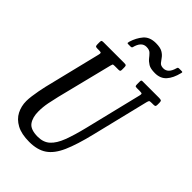

<svg xmlns="http://www.w3.org/2000/svg" viewBox="-289 -1078 1194 1194"><g transform="rotate(45 308.5 -481.0)"><path d="M238 -678 146 -310Q138 -278 130.2 -238.2Q122.5 -198.5 122.5 -160Q122.5 -107.5 145 -76.2Q167.5 -45 231 -45Q280.5 -45 311.2 -73Q342 -101 363.5 -157.5Q385 -214 406 -300L497.5 -675Q500.5 -687 498.2 -691Q496 -695 479.5 -695H452.5Q441.5 -695 439.2 -699Q437 -703 437 -714V-735Q437 -742.5 438.5 -746.2Q440 -750 447.5 -750H592.5Q606 -750 611.5 -747.2Q617 -744.5 617 -730V-712Q617 -701 613 -698Q609 -695 598.5 -695H584.5Q567.5 -695 564.2 -691.8Q561 -688.5 557.5 -675L466 -300Q438 -184.5 407.5 -115.2Q377 -46 332.2 -15.5Q287.5 15 216 15Q147.5 15 105 -8Q62.5 -31 43 -69Q23.5 -107 23.5 -152Q23.5 -170.5 27 -197.2Q30.5 -224 35.8 -251.8Q41 -279.5 46 -300L137.5 -673Q141 -686 139 -690.5Q137 -695 120.5 -695H105.5Q93 -695 90 -699.2Q87 -703.5 87 -715V-734Q87 -745 90.8 -747.5Q94.5 -750 105.5 -750H287.5Q300.5 -750 303.8 -746.2Q307 -742.5 307 -729V-710Q307 -701 304 -698Q301 -695 291.5 -695H257.5Q244.5 -695 242.5 -691.5Q240.5 -688 238 -678ZM466.5 -840Q427.5 -840 408 -852Q388.5 -864 376 -879.5Q366.5 -892 353.5 -905.5Q340.5 -919 314 -919Q270.5 -919 255 -857Q252.5 -850 243.5 -850H222.5Q214 -850 213.8 -853.8Q213.5 -857.5 215.5 -865Q230 -912.5 257.8 -944.8Q285.5 -977 339.5 -977Q378.5 -977 398.2 -965.2Q418 -953.5 429 -937.5Q437.5 -925.5 448.2 -911.8Q459 -898 482.5 -898Q524 -898 540 -956Q541.5 -962 544 -964.5Q546.5 -967 553.5 -967H575Q582 -967 582.8 -964.5Q583.5 -962 582 -956Q568.5 -900.5 541.2 -870.2Q514 -840 466.5 -840Z"/></g></svg>

Font: Besley* Condensed
Style: Italic
Weight: 400
Width: 3
Italic angle: -13°
Designer: Owen Earl
Foundry: indestructible type*
Version: Version 3.000; ttfautohint (v1.8.3)